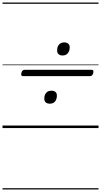

<svg xmlns="http://www.w3.org/2000/svg" viewBox="-20 -1018 803 1526"><path d="M163 -413Q153 -413 150 -419Q147 -425 150 -439Q156 -463 176 -463H709Q719 -463 721.5 -456.5Q724 -450 721 -437Q715 -413 696 -413ZM376 -194Q355 -194 343.5 -204.5Q332 -215 332 -233Q332 -263 347 -280Q362 -297 388 -297Q410 -297 421 -287Q432 -277 432 -258Q432 -229 417.5 -211.5Q403 -194 376 -194ZM478 -577Q456 -577 445 -588Q434 -599 434 -617Q434 -646 449 -663.5Q464 -681 490 -681Q511 -681 522.5 -670.5Q534 -660 534 -642Q534 -613 519 -595Q504 -577 478 -577ZM0 478H763V488H0ZM0 -20H763V0H0ZM0 -505H763V-500H0ZM0 -998H763V-988H0Z"/></svg>

Font: Playwrite AU SA Guides
Style: Regular
Weight: 400
Designer: Veronika Burian, José Scaglione
Foundry: TypeTogether
Version: Version 1.003